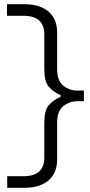

<svg xmlns="http://www.w3.org/2000/svg" viewBox="-20 -784 433 919"><path d="M14.5 115V59.5H91Q192 59.5 192 -28.5V-196.5Q192 -255 213.2 -280.2Q234.5 -305.5 270 -320.5V-328.5Q234.5 -344 213.2 -369.2Q192 -394.5 192 -453V-620.5Q192 -708.5 91 -708.5H13.5V-764H97.5Q170 -764 211.8 -728.8Q253.5 -693.5 253.5 -628V-453Q253.5 -397 283.2 -373.8Q313 -350.5 350 -350.5H381.5V-299.5H350Q313 -299.5 283.2 -276.2Q253.5 -253 253.5 -197V-21Q253.5 44.5 211.8 79.8Q170 115 97.5 115Z"/></svg>

Font: Commissioner Light
Style: Regular
Weight: 300
Designer: Kostas Bartsokas
Foundry: Kostas Bartsokas
Version: Version 1.000; ttfautohint (v1.8.3)